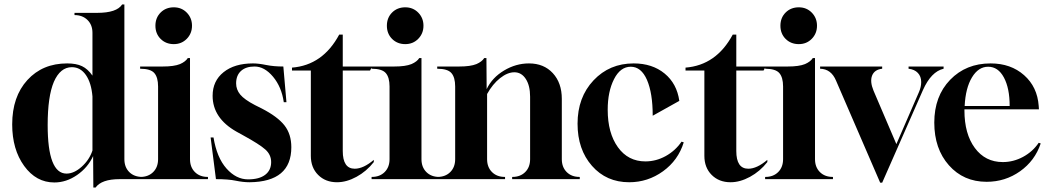

<svg xmlns="http://www.w3.org/2000/svg" viewBox="-20 -808 4738 866"><path d="M401 38 400 -104Q376 -52 327.5 -18.5Q279 15 225 15Q143 15 89 -59.5Q35 -134 35 -247Q35 -372 103.5 -447Q172 -522 283 -522Q324 -522 350 -509.5Q376 -497 397 -467V-660Q397 -696 374.5 -718Q352 -740 316 -740V-750H418Q507 -750 531 -788H541V-90Q541 -54 563 -32Q585 -10 622 -10V0H520Q438 0 411 38ZM280 -25Q314 -25 348.5 -56Q383 -87 397 -129V-373Q392 -434 367.5 -469.5Q343 -505 304 -505Q252 -505 223 -439Q195 -373 195 -244Q195 -25 280 -25Z M764 -609Q728 -609 704.5 -632.5Q681 -656 681 -692Q681 -728 704.5 -751.5Q728 -775 764 -775Q799 -775 822.5 -751Q846 -727 846 -692Q846 -657 822.5 -633Q799 -609 764 -609ZM612 0V-10H613Q649 -10 671 -32Q693 -54 693 -90V-418Q693 -459 676 -478.5Q659 -498 612 -498V-508H714Q765 -508 792 -519Q817 -530 827 -546H837V-90Q837 -54 859 -32Q881 -10 917 -10H918V0Z M1106 14Q1076 14 1043 7Q1010 0 954 0L930 -188H943Q958 -97 1001.5 -48Q1045 1 1099 1Q1149 1 1176 -19.5Q1203 -40 1203 -77Q1203 -110 1177 -133.5Q1151 -157 1076 -198L1047 -214Q939 -275 939 -376Q939 -443 988.5 -482.5Q1038 -522 1121 -522Q1146 -522 1180 -515Q1214 -508 1258 -508L1272 -347H1260Q1250 -416 1211.5 -462Q1173 -508 1128 -508Q1089 -508 1067 -488Q1045 -468 1045 -432Q1045 -404 1063.5 -381.5Q1082 -359 1130 -334L1160 -319Q1232 -282 1263 -242.5Q1294 -203 1294 -144Q1294 12 1106 14Z M1500 14Q1448 14 1415 -19Q1382 -52 1382 -105V-490H1297V-503Q1436 -514 1510 -652H1526V-508H1659L1649 -490H1526V-127Q1526 -47 1580 -47Q1619 -47 1666 -87V-77Q1633 -35 1588 -10.5Q1543 14 1500 14Z M1808 -609Q1772 -609 1748.5 -632.5Q1725 -656 1725 -692Q1725 -728 1748.5 -751.5Q1772 -775 1808 -775Q1843 -775 1866.5 -751Q1890 -727 1890 -692Q1890 -657 1866.5 -633Q1843 -609 1808 -609ZM1656 0V-10H1657Q1693 -10 1715 -32Q1737 -54 1737 -90V-418Q1737 -459 1720 -478.5Q1703 -498 1656 -498V-508H1758Q1809 -508 1836 -519Q1861 -530 1871 -546H1881V-90Q1881 -54 1903 -32Q1925 -10 1961 -10H1962V0Z M1952 0V-10H1953Q1989 -10 2011 -32Q2033 -54 2033 -90V-418Q2033 -459 2016 -478.5Q1999 -498 1952 -498V-508H2051Q2102 -508 2129 -519Q2154 -530 2164 -546H2174L2175 -406Q2200 -458 2253.5 -490Q2307 -522 2366 -522Q2433 -522 2473.5 -478Q2514 -434 2514 -362V-90Q2514 -54 2536 -32Q2558 -10 2594 -10H2595V0H2290V-10H2291Q2327 -10 2349 -32Q2371 -54 2371 -90V-372Q2371 -422 2351.5 -452Q2332 -482 2300 -482Q2269 -482 2235.5 -455.5Q2202 -429 2177 -384V-90Q2177 -54 2199 -32Q2221 -10 2257 -10H2258V0Z M2818 14Q2715 14 2650 -60Q2585 -134 2585 -250Q2585 -369 2657 -445.5Q2729 -522 2838 -522Q2922 -522 2977.5 -476.5Q3033 -431 3044 -353L2924 -286Q2924 -388 2898 -448Q2872 -507 2825 -507Q2778 -507 2749.5 -451Q2721 -395 2721 -313Q2721 -208 2767 -144Q2813 -80 2891 -80Q2939 -80 2982.5 -104Q3026 -128 3054 -169L3064 -166Q3039 -85 2970.5 -35.5Q2902 14 2818 14Z M3275 14Q3223 14 3190 -19Q3157 -52 3157 -105V-490H3072V-503Q3211 -514 3285 -652H3301V-508H3434L3424 -490H3301V-127Q3301 -47 3355 -47Q3394 -47 3441 -87V-77Q3408 -35 3363 -10.5Q3318 14 3275 14Z M3583 -609Q3547 -609 3523.5 -632.5Q3500 -656 3500 -692Q3500 -728 3523.5 -751.5Q3547 -775 3583 -775Q3618 -775 3641.5 -751Q3665 -727 3665 -692Q3665 -657 3641.5 -633Q3618 -609 3583 -609ZM3431 0V-10H3432Q3468 -10 3490 -32Q3512 -54 3512 -90V-418Q3512 -459 3495 -478.5Q3478 -498 3431 -498V-508H3533Q3584 -508 3611 -519Q3636 -530 3646 -546H3656V-90Q3656 -54 3678 -32Q3700 -10 3736 -10H3737V0Z M3950 16 3751 -444Q3729 -497 3679 -498V-508H3959V-498Q3924 -494 3913.5 -467Q3903 -440 3920 -399L4023 -158L4125 -393Q4135 -416 4135 -438Q4135 -463 4120 -479Q4105 -495 4078 -498V-508H4236V-498Q4180 -485 4143 -402L3959 16Z M4430 12Q4326 12 4260 -62.5Q4194 -137 4194 -255Q4194 -374 4265.5 -448Q4337 -522 4448 -522Q4539 -522 4599 -469Q4659 -416 4665 -330L4666 -315H4330V-310Q4330 -204 4377 -140.5Q4424 -77 4503 -77Q4551 -77 4594.5 -100.5Q4638 -124 4665 -164L4674 -161Q4648 -83 4581 -35.5Q4514 12 4430 12ZM4331 -330H4534Q4534 -410 4508 -458.5Q4482 -507 4437 -507Q4393 -507 4364 -459Q4335 -411 4331 -330Z"/></svg>

Font: Gloock
Style: Regular
Weight: 400
Designer: Duarte Pinto
Foundry: Duarte Pinto
Version: Version 1.000